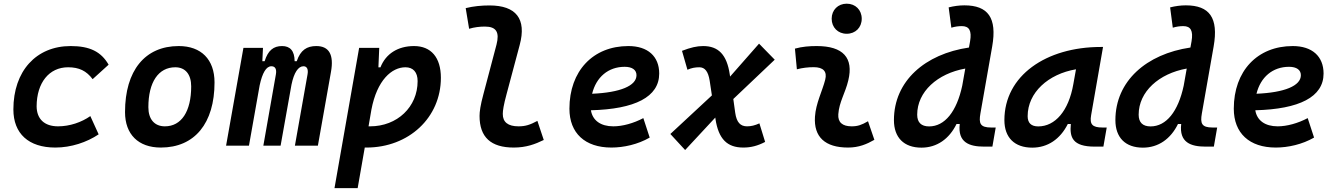

<svg xmlns="http://www.w3.org/2000/svg" viewBox="-20 -771 7071 1016"><path d="M287.1 -102.5C215.3 -102.5 174.3 -141.1 173.8 -208.5C174.3 -333 239.7 -415 340.3 -415C398.4 -415 437.5 -396 470.2 -352.1L554.7 -428.7C515.1 -497.6 455.1 -527.3 354 -527.3C170.9 -527.3 50.8 -394.5 50.8 -191.9C50.8 -64 131.3 9.8 272.9 9.8C356.4 9.8 439.5 -18.1 502 -60.1L458 -156.7C411.6 -124 349.1 -102.5 287.1 -102.5Z M831.1 9.8C1009.8 9.8 1115.2 -118.2 1115.2 -335C1115.2 -456.1 1044.9 -527.3 925.8 -527.3C747.1 -527.3 641.6 -397.5 641.6 -177.7C641.6 -60.1 711.9 9.8 831.1 9.8ZM852.5 -102.5C797.4 -102.5 765.1 -140.1 765.1 -203.6C765.1 -336.4 818.4 -415 907.7 -415C960.9 -415 991.7 -377.4 991.7 -314C991.7 -181.2 939.9 -102.5 852.5 -102.5Z M1371.6 -517.6H1268.1L1176.3 0H1297.4L1354 -319.3C1368.2 -385.3 1388.7 -420.4 1416 -420.4C1436.5 -420.4 1444.8 -405.3 1439.9 -377.4L1373.5 0H1464.8L1522.5 -323.2C1535.6 -386.7 1558.1 -420.4 1585.9 -420.4C1604.5 -420.4 1612.3 -404.3 1607.4 -377.4L1540.5 0H1662.1L1731.4 -390.6C1747.6 -481 1721.7 -527.3 1653.8 -527.3C1603.5 -527.3 1570.3 -505.9 1550.3 -447.3H1539.1C1538.6 -502.4 1515.1 -527.3 1472.7 -527.3C1427.7 -527.3 1398.4 -504.9 1380.4 -447.3H1368.2Z M1872.6 224.6 1910.2 9.8C1913.1 9.8 1916 9.8 1918.9 9.8C2143.6 9.8 2313 -148.9 2313 -359.4C2313 -466.8 2261.2 -527.3 2170.9 -527.3C2085.9 -527.3 2021.5 -486.8 1993.2 -414.6H1982.4L1986.8 -517.6H1880.4L1750 224.6ZM1930.2 -102.5 1945.3 -190.4C1975.1 -348.1 2053.7 -415 2125.5 -415C2166.5 -415 2189.9 -388.7 2189.9 -341.8C2189.9 -205.1 2082 -102.5 1938.5 -102.5C1935.5 -102.5 1932.6 -102.5 1930.2 -102.5Z M2698.7 9.8C2763.7 9.8 2811.5 -7.8 2857.4 -30.3L2823.7 -131.3C2784.7 -110.4 2760.7 -102.5 2723.6 -102.5C2668.5 -102.5 2640.1 -124.5 2640.6 -168.5C2640.6 -185.1 2645 -215.8 2660.6 -272.9L2730 -532.7C2767.6 -671.9 2710.4 -742.2 2570.3 -742.2C2528.3 -742.2 2485.8 -738.3 2444.3 -728L2462.4 -618.7C2489.7 -627 2518.6 -630.4 2545.9 -630.4C2606.9 -630.4 2624 -600.1 2607.4 -535.2L2538.1 -272.9C2522 -213.4 2517.6 -179.7 2517.6 -157.7C2517.6 -44.9 2577.6 9.8 2698.7 9.8Z M3225.6 -102.5C3158.2 -102.5 3115.7 -133.8 3106.9 -187.5C3339.8 -193.4 3468.3 -257.8 3468.3 -381.8C3468.3 -473.1 3407.7 -527.3 3305.2 -527.3C3117.7 -527.3 2993.2 -395 2993.2 -195.8C2993.2 -66.4 3075.7 9.8 3215.3 9.8C3280.3 9.8 3355.5 -6.8 3418 -43L3384.3 -146C3333 -118.7 3274.4 -102.5 3225.6 -102.5ZM3113.3 -274.9C3134.8 -362.8 3198.7 -417.5 3285.6 -417.5C3325.7 -417.5 3348.1 -400.9 3348.1 -373C3348.1 -316.9 3261.7 -281.2 3113.3 -274.9Z M3605.5 22.9 3765.1 -148.9 3766.1 -141.1C3782.2 -35.2 3828.1 9.8 3913.1 9.8C3953.6 9.8 3988.3 1 4028.8 -20L3998.5 -118.2C3974.6 -107.4 3955.1 -102.5 3933.1 -102.5C3897.9 -102.5 3877.9 -123.5 3870.6 -173.8L3860.4 -247.1L4079.6 -455.1L3996.6 -540L3843.3 -365.7L3841.8 -376.5C3826.2 -482.9 3780.8 -527.3 3700.7 -527.3C3667.5 -527.3 3634.3 -519.5 3588.9 -502L3617.7 -401.9C3639.6 -411.6 3658.7 -415 3680.7 -415C3709.5 -415 3727.5 -393.6 3735.4 -343.8L3747.1 -266.1L3527.3 -62Z M4573.2 -129.4C4539.6 -109.9 4519 -102.5 4486.8 -102.5C4437.5 -102.5 4413.1 -124 4416 -166.5C4420.4 -231 4453.1 -278.8 4468.8 -345.2C4498 -465.3 4441.4 -527.3 4301.8 -527.3C4263.2 -527.3 4224.6 -524.4 4186.5 -513.7L4196.8 -404.3C4226.6 -412.1 4256.3 -415.5 4286.1 -415.5C4336.9 -415.5 4357.9 -392.6 4346.7 -349.1C4332 -290.5 4296.9 -224.1 4292.5 -153.3C4285.6 -46.4 4345.7 9.8 4467.8 9.8C4524.9 9.8 4566.9 -8.3 4606.9 -31.2ZM4460.4 -592.3C4506.8 -592.3 4540 -625.5 4540 -671.9C4540 -718.3 4506.8 -751.5 4460.4 -751.5C4414.6 -751.5 4380.9 -718.3 4380.9 -671.9C4380.9 -625.5 4414.6 -592.3 4460.4 -592.3Z M4856 10.3C4937.5 10.3 5002.9 -35.6 5041.5 -114.7H5058.6C5047.4 -17.1 5108.9 4.9 5188 4.9H5231.4L5249 -96.2H5225.1C5166.5 -96.2 5158.7 -117.7 5168 -170.4L5230.5 -525.9C5256.8 -676.8 5208.5 -742.7 5083 -742.7C5055.2 -742.7 5027.3 -738.8 5000 -731.9L5014.2 -624.5C5034.2 -630.4 5051.8 -632.8 5069.8 -632.8C5108.9 -632.8 5123 -608.4 5113.3 -552.2L5107.4 -519.5C4875 -485.4 4710.4 -342.3 4710.4 -135.3C4710.4 -43 4763.2 10.3 4856 10.3ZM5071.8 -317.4C5042.5 -180.7 4979.5 -102.1 4896.5 -102.1C4855 -102.1 4833.5 -123 4833.5 -164.1C4833.5 -286.1 4940.9 -381.8 5087.9 -408.2Z M5442.4 10.3C5523.9 10.3 5590.3 -34.7 5630.4 -114.7H5646.5C5639.6 -44.9 5654.8 4.9 5772.9 4.9H5818.8L5836.4 -96.2H5814.5C5759.3 -96.2 5745.6 -113.3 5753.9 -161.6L5816.9 -522.5H5805.7C5514.6 -522.5 5294.9 -370.1 5294.9 -135.3C5294.9 -43 5348.6 10.3 5442.4 10.3ZM5474.1 -102.1C5437 -102.1 5418 -120.1 5418 -156.2C5418 -281.2 5526.9 -379.4 5673.8 -404.3L5659.7 -325.7C5634.8 -183.1 5563 -102.1 5474.1 -102.1Z M6027.8 10.3C6109.4 10.3 6174.8 -35.6 6213.4 -114.7H6230.5C6219.2 -17.1 6280.8 4.9 6359.9 4.9H6403.3L6420.9 -96.2H6397C6338.4 -96.2 6330.6 -117.7 6339.8 -170.4L6402.3 -525.9C6428.7 -676.8 6380.4 -742.7 6254.9 -742.7C6227.1 -742.7 6199.2 -738.8 6171.9 -731.9L6186 -624.5C6206.1 -630.4 6223.6 -632.8 6241.7 -632.8C6280.8 -632.8 6294.9 -608.4 6285.2 -552.2L6279.3 -519.5C6046.9 -485.4 5882.3 -342.3 5882.3 -135.3C5882.3 -43 5935.1 10.3 6027.8 10.3ZM6243.7 -317.4C6214.4 -180.7 6151.4 -102.1 6068.4 -102.1C6026.9 -102.1 6005.4 -123 6005.4 -164.1C6005.4 -286.1 6112.8 -381.8 6259.8 -408.2Z M6741.2 -102.5C6673.8 -102.5 6631.3 -133.8 6622.6 -187.5C6855.5 -193.4 6983.9 -257.8 6983.9 -381.8C6983.9 -473.1 6923.3 -527.3 6820.8 -527.3C6633.3 -527.3 6508.8 -395 6508.8 -195.8C6508.8 -66.4 6591.3 9.8 6731 9.8C6795.9 9.8 6871.1 -6.8 6933.6 -43L6899.9 -146C6848.6 -118.7 6790 -102.5 6741.2 -102.5ZM6628.9 -274.9C6650.4 -362.8 6714.4 -417.5 6801.3 -417.5C6841.3 -417.5 6863.8 -400.9 6863.8 -373C6863.8 -316.9 6777.3 -281.2 6628.9 -274.9Z"/></svg>

Font: Cascadia Mono SemiBold
Style: Italic
Weight: 600
Italic angle: -10°
Monospace: yes
Designer: Aaron Bell
Foundry: Saja Typeworks
Version: Version 2404.023